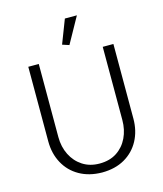

<svg xmlns="http://www.w3.org/2000/svg" viewBox="-130 -988 933 1096"><g transform="rotate(-15 336.5 -440.0)"><path d="M147 -680H85V-239Q85 -167 116 -110Q147 -53 203.5 -21Q260 11 336 12Q414 12 470.5 -20.5Q527 -53 557.5 -110Q588 -167 588 -239V-680H525V-248Q525 -190 502.5 -143Q480 -96 438 -68.5Q396 -41 336 -41Q279 -41 236.5 -68.5Q194 -96 170.5 -143Q147 -190 147 -248ZM344 -739 429 -892H358L304 -752Z"/></g></svg>

Font: Catamaran Light
Style: Regular
Weight: 300
Designer: Pria Ravichandran
Version: Version 2.000